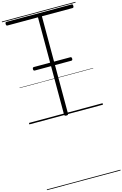

<svg xmlns="http://www.w3.org/2000/svg" viewBox="-307 -1531 1628 2552"><g transform="rotate(-15 506.5 -255.0)"><path d="M506 14Q479 14 479 -5V-1345H57Q50 -1345 45.5 -1350.5Q41 -1356 41 -1370Q41 -1384 45.5 -1389.5Q50 -1395 57 -1395H955Q964 -1395 968 -1390Q972 -1385 972 -1370Q972 -1357 968 -1351Q964 -1345 955 -1345H533V-5Q533 5 527 9.5Q521 14 506 14ZM256 -673Q244 -673 240 -679.5Q236 -686 236 -695Q236 -707 240 -714Q244 -721 256 -721H757Q768 -721 772 -714Q776 -707 776 -695Q776 -686 772 -679.5Q768 -673 757 -673ZM0 895H1013V905H0ZM0 -20H1013V0H0ZM0 -505H1013V-500H0ZM0 -1415H1013V-1405H0Z"/></g></svg>

Font: Playwrite BE WAL Guides
Style: Regular
Weight: 400
Designer: Veronika Burian, José Scaglione
Foundry: TypeTogether
Version: Version 1.003